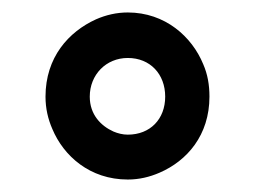

<svg xmlns="http://www.w3.org/2000/svg" viewBox="-20 -741 418 308"><path d="M53 -586C53 -567 57 -550 64 -534C82 -491 124 -453 185 -453C203 -453 220 -457 236 -464C280 -483 316 -524 316 -586C316 -605 313 -622 306 -638C288 -682 245 -721 185 -721C167 -721 150 -717 134 -710C90 -690 53 -649 53 -586ZM185 -648C221 -648 245 -622 245 -586C245 -550 221 -525 185 -525C177 -525 169 -527 162 -530C142 -539 124 -557 124 -586C124 -621 150 -648 185 -648Z"/></svg>

Font: Asimov
Style: EdgeNar
Weight: 500
Designer: Google
Version: Version 2.000980: 2014